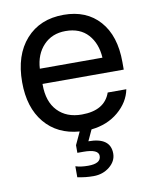

<svg xmlns="http://www.w3.org/2000/svg" viewBox="-84 -594 695 873"><g transform="rotate(-10 263.5 -158.0)"><path d="M410.2 -308.6Q406.2 -375 369.1 -416Q332 -457 265.6 -457Q203.1 -457 164.1 -416Q125 -375 121.1 -308.6ZM121.1 -238.3V-234.4Q121.1 -156.2 162.1 -113.3Q203.1 -70.3 273.4 -70.3Q378.9 -70.3 406.2 -148.4H492.2Q480.5 -89.8 429.7 -46.9Q378.9 -3.9 304.7 3.9L281.2 54.7Q382.8 54.7 382.8 128.9Q382.8 164.1 351.6 189.5Q320.3 214.8 277.3 214.8Q257.8 214.8 240.2 212.9Q222.7 210.9 203.1 207V156.2Q226.6 164.1 261.7 164.1Q320.3 164.1 320.3 128.9Q320.3 97.7 250 97.7H222.7V62.5L250 3.9Q148.4 -3.9 89.8 -74.2Q31.2 -144.5 31.2 -261.7Q31.2 -386.7 95.7 -459Q160.2 -531.2 269.5 -531.2Q375 -531.2 435.5 -462.9Q496.1 -394.5 496.1 -273.4V-238.3Z"/></g></svg>

Font: 和音 by 宁静之雨，公众号njzyshare
Style: Regular
Weight: 400
Designer: Steve Matteson
Foundry: Ascender Corporation
Version: Version 6.00;June 8, 2018;FontCreator 11.0.0.2388 32-bit